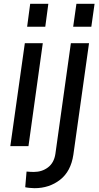

<svg xmlns="http://www.w3.org/2000/svg" viewBox="-20 -765 519 1005"><path d="M122 -625 138 -745H233L217 -625ZM34 0 110 -539H204L129 0ZM363 -625 380 -745H475L458 -625ZM161 220Q150 220 135 218.5Q120 217 112 215L119 133Q129 134 139 134.5Q149 135 157 135Q200 135 231.5 111Q263 87 270 40L351 -539H446L364 45Q351 132 294.5 176Q238 220 161 220Z"/></svg>

Font: Plus Jakarta Sans Medium
Style: Italic
Weight: 500
Italic angle: -8°
Designer: Gumpita Rahayu
Foundry: Tokotype
Version: Version 2.071; ttfautohint (v1.8.4.7-5d5b);gftools[0.9.29]